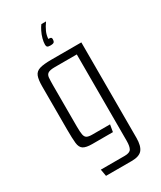

<svg xmlns="http://www.w3.org/2000/svg" viewBox="-207 -721 809 965"><g transform="rotate(-30 198.0 -238.5)"><path d="M108 173 101 133H240Q269 133 277.5 118.5Q286 104 286 72V-429H159Q131 -429 119.5 -422Q108 -415 106.5 -398.5Q105 -382 105 -353V-115Q105 -84 108 -68Q111 -52 121 -46.5Q131 -41 152 -41H255L248 0H128Q93 0 77 -10Q61 -20 58 -47.5Q55 -75 55 -127V-377Q55 -416 63 -436Q71 -456 94 -463Q117 -470 162 -470H336V84Q336 130 319 151.5Q302 173 257 173ZM194 -534Q181 -534 176.5 -538Q172 -542 172 -551Q172 -566 177 -585Q182 -604 191 -622Q200 -640 208 -650H235Q220 -629 211 -609Q202 -589 201 -568Q214 -568 217 -565Q220 -562 220 -556Q220 -545 215.5 -539.5Q211 -534 194 -534Z"/></g></svg>

Font: Smooch Sans Thin
Style: Regular
Weight: 400
Version: Version 1.010